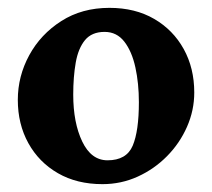

<svg xmlns="http://www.w3.org/2000/svg" viewBox="-20 -451 535 484"><path d="M469.7 -217.8Q469.7 -172.9 451.4 -131.3Q433.1 -89.8 401.1 -57.4Q369.1 -24.9 327.4 -5.9Q285.6 13.2 238.3 13.2Q173.8 13.2 126 -14.4Q78.1 -42 51.5 -90.1Q24.9 -138.2 24.9 -199.2Q24.9 -258.8 53.7 -311.8Q82.5 -364.7 134.5 -397.9Q186.5 -431.2 255.9 -431.2Q320.8 -431.2 368.7 -403.3Q416.5 -375.5 443.1 -327.4Q469.7 -279.3 469.7 -217.8ZM330.1 -193.4Q330.1 -240.7 321.3 -281Q312.5 -321.3 293.5 -345.9Q274.4 -370.6 243.7 -370.6Q211.4 -370.6 194.3 -349.9Q177.2 -329.1 170.9 -293.2Q164.6 -257.3 164.6 -212.4Q164.6 -141.6 187.3 -94.2Q210 -46.9 251 -46.9Q298.8 -46.9 314.5 -83.7Q330.1 -120.6 330.1 -193.4Z"/></svg>

Font: Dai Banna SIL
Style: Bold
Weight: 700
Designer: Victor Gaultney
Foundry: SIL International
Version: Version 4.000